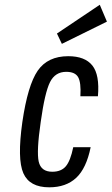

<svg xmlns="http://www.w3.org/2000/svg" viewBox="-20 -789 476 819"><path d="M153.7 -269.1Q171.3 -395 193.4 -438.8Q215.4 -482.6 262.6 -482.6Q300.4 -482.6 313.4 -459.7Q326.3 -436.9 322.9 -378.3H397.7Q405.6 -469.9 373.9 -509.6Q342.3 -549.3 271.1 -549.3Q183.6 -549.3 140.9 -487.5Q98.3 -425.7 75.3 -268.3Q53 -110.4 79.6 -50.2Q106.1 10 190 10Q261.6 10 305 -30.4Q348.4 -70.9 366.7 -161H292.4Q280.4 -102.6 260.6 -79.5Q240.9 -56.4 203 -56.4Q154.9 -56.4 145.1 -99.7Q135.4 -143 153.7 -269.1ZM243.9 -601.9 436.1 -696.7 405.6 -768.6 222.9 -646Z"/></svg>

Font: Secuela ExtLt
Style: Italic
Weight: 200
Italic angle: -8°
Designer: Fernando Haro
Foundry: deFharo
Version: Version 1.704